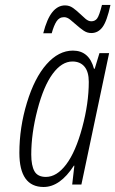

<svg xmlns="http://www.w3.org/2000/svg" viewBox="-20 -744 465 774"><path d="M348.1 -610.8Q331.1 -610.8 316.7 -620.8Q302.2 -630.9 288.8 -642.8Q275.4 -654.8 262.9 -664.8Q250.5 -674.8 238.3 -674.8Q218.8 -674.8 207.8 -657.7Q196.8 -640.6 188.5 -609.9H154.3Q169.4 -668.5 191.2 -695.3Q212.9 -722.2 242.2 -722.2Q259.8 -722.2 273.9 -712.2Q288.1 -702.1 300.5 -690.2Q313 -678.2 324.7 -668.2Q336.4 -658.2 348.1 -658.2Q362.8 -658.2 371.3 -669.2Q379.9 -680.2 391.1 -724.1H425.3Q411.1 -658.7 393.3 -634.8Q375.5 -610.8 348.1 -610.8ZM155.8 9.8Q58.1 9.8 58.1 -127.9Q58.1 -230 88.6 -330.1Q119.1 -430.2 167.7 -485.1Q216.3 -540 273.9 -540Q339.4 -540 358.9 -466.8H361.8L380.9 -529.8H419.9L308.1 0H271L279.8 -76.2H277.8Q222.2 9.8 155.8 9.8ZM165 -30.8Q209 -30.8 247.1 -81.5Q285.2 -132.3 311.5 -230Q337.9 -327.6 337.9 -414.1Q337.9 -454.6 320.6 -475.3Q303.2 -496.1 272 -496.1Q229 -496.1 192.4 -446.5Q155.8 -397 130.9 -301.3Q106 -205.6 106 -121.1Q106 -76.7 118.9 -53.7Q131.8 -30.8 165 -30.8Z"/></svg>

Font: TypoPRO Open Sans Condensed
Style: Italic
Weight: 300
Width: 3
Italic angle: -12°
Foundry: Ascender Corporation
Version: Version 1.10